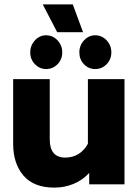

<svg xmlns="http://www.w3.org/2000/svg" viewBox="-20 -841 633 876"><path d="M175 -821H312L359 -694H241ZM118 -602Q118 -634 139.5 -657Q161 -680 190 -680Q221 -680 242.5 -657Q264 -634 264 -602Q264 -570 242.5 -548Q221 -526 190 -526Q161 -526 139.5 -548Q118 -570 118 -602ZM342 -602Q342 -634 363.5 -657Q385 -680 414 -680Q445 -680 466.5 -657Q488 -634 488 -602Q488 -570 466.5 -548Q445 -526 414 -526Q384 -526 363 -548Q342 -570 342 -602ZM40 -185V-480H207V-205Q207 -122 278 -122Q311 -122 337.5 -138Q364 -154 381 -185V-480H548V0H387V-52Q357 -19 315.5 -2Q274 15 228 15Q134 15 87 -40Q40 -95 40 -185Z"/></svg>

Font: Readiness
Style: Bold
Weight: 700
Designer: Katatrad Team
Foundry: CadsonDemak
Version: Version 1.00;January 16, 2020;FontCreator 12.0.0.2550 64-bit